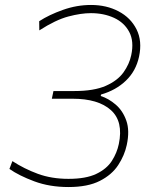

<svg xmlns="http://www.w3.org/2000/svg" viewBox="-20 -745 600 774"><path d="M256 9Q180 9 118.2 -14Q56.5 -37 18 -64L30 -95.5Q77.5 -64.5 132.8 -44.2Q188 -24 256 -24Q326.5 -24 368.2 -44Q410 -64 430.8 -96.2Q451.5 -128.5 459 -164.5Q478 -255.5 427 -301.2Q376 -347 273 -347H189L195.5 -378H279.5Q359 -378 406.5 -399Q454 -420 477.8 -453.2Q501.5 -486.5 509 -522.5Q521 -578.5 501 -616.2Q481 -654 439.8 -673Q398.5 -692 346.5 -692Q306.5 -692 255.5 -678.5Q204.5 -665 138.5 -622.5L138 -659.5Q178 -685.5 233.8 -705.2Q289.5 -725 347 -725Q409.5 -725 458.2 -699.2Q507 -673.5 530.5 -626.5Q554 -579.5 540.5 -516.5Q528 -458.5 487.5 -419.8Q447 -381 387.5 -364L386 -358Q417.5 -348 446.2 -323.5Q475 -299 489.2 -258.8Q503.5 -218.5 491 -160.5Q482 -118.5 456.5 -79.5Q431 -40.5 382.5 -15.8Q334 9 256 9Z"/></svg>

Font: Commissioner Thin
Style: Italic
Weight: 100
Italic angle: -12°
Designer: Kostas Bartsokas
Foundry: Kostas Bartsokas
Version: Version 1.000; ttfautohint (v1.8.3)